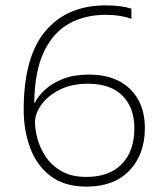

<svg xmlns="http://www.w3.org/2000/svg" viewBox="-20 -774 612 713"><path d="M68 -366Q68 -563 148.5 -658.5Q229 -754 372 -754Q401 -754 425 -751Q449 -748 468 -742V-704Q450 -711 425.5 -715Q401 -719 373 -719Q295 -719 236 -686Q177 -653 143 -581.5Q109 -510 107 -392H109Q122 -418 148.5 -442Q175 -466 215 -481.5Q255 -497 311 -497Q408 -497 463 -443.5Q518 -390 518 -299Q518 -201 461 -141Q404 -81 301 -81Q219 -81 167.5 -120.5Q116 -160 92 -225Q68 -290 68 -366ZM301 -117Q386 -117 432.5 -165Q479 -213 479 -298Q479 -374 435 -418.5Q391 -463 306 -463Q245 -463 201 -440.5Q157 -418 133.5 -385Q110 -352 110 -320Q110 -294 119 -259.5Q128 -225 149.5 -192.5Q171 -160 208 -138.5Q245 -117 301 -117Z"/></svg>

Font: Noto Sans Telugu UI ExtraLight
Style: Regular
Weight: 200
Designer: Jelle Bosma - Monotype Design Team
Foundry: Monotype Imaging Inc.
Version: Version 2.005; ttfautohint (v1.8.4.7-5d5b)